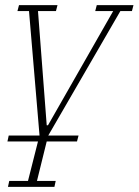

<svg xmlns="http://www.w3.org/2000/svg" viewBox="-20 -528 540 748"><path d="M14 0H134L93 -485H48L54 -508H204L198 -485H128L162 -40H167L421 -485H351L357 -508H500L494 -485H449L168 0H286L280 23H162L124 177H197L192 200H11L16 177H89L128 23H9Z"/></svg>

Font: IBM Plex Serif ExtLt
Style: Italic
Weight: 200
Italic angle: -14°
Designer: Mike Abbink, Paul van der Laan, Pieter van Rosmalen
Foundry: Bold Monday
Version: Version 3.001